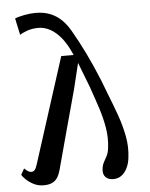

<svg xmlns="http://www.w3.org/2000/svg" viewBox="-56 -846 706 904"><g transform="rotate(-5 297.0 -394.0)"><path d="M89 -87.5 249 -587H307.5Q286 -637.5 260.8 -668.5Q235.5 -699.5 208.5 -714Q181.5 -728.5 153.5 -728.5Q123 -728.5 99.2 -719.8Q75.5 -711 65 -703.5L48 -782Q62 -788.5 91 -794.2Q120 -800 145 -800Q187 -800 218.5 -786.5Q250 -773 273.5 -748Q297 -723 315 -688.5Q325.5 -670.5 338.8 -645.5Q352 -620.5 366.8 -590.5Q381.5 -560.5 396.8 -526.2Q412 -492 426.8 -455.5Q441.5 -419 455 -382Q473.5 -336 491.2 -286.2Q509 -236.5 519 -184.8Q529 -133 522 -80.5Q519 -54.5 508.5 -33.5Q498 -12.5 481.8 -0.5Q465.5 11.5 443 11.5Q419 11.5 406.2 -2.2Q393.5 -16 396.5 -40Q398.5 -59 406 -72.2Q413.5 -85.5 421 -100Q428.5 -114.5 431 -136.5Q437 -184 429.2 -231Q421.5 -278 405.5 -327.2Q389.5 -376.5 370.5 -430L325 -548L296 -428.5Q283.5 -382.5 270.8 -335.8Q258 -289 245.2 -242.2Q232.5 -195.5 220 -148.8Q207.5 -102 195 -56Q189.5 -34.5 180.2 -19.2Q171 -4 155 4Q139 12 114 12Q87 12 65.5 0.5Q44 -11 30 -25Q16 -39 12.5 -46L28.5 -75Q38 -65.5 45.8 -60.8Q53.5 -56 62 -56Q70.5 -56 76.8 -62.5Q83 -69 89 -87.5Z"/></g></svg>

Font: Merriweather 28pt Medium
Style: Italic
Weight: 500
Italic angle: -7.8°
Version: Version 2.101